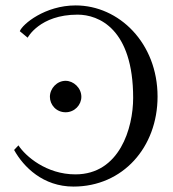

<svg xmlns="http://www.w3.org/2000/svg" viewBox="-20 -678 639 708"><path d="M82 -539C82 -539 126 -624 266 -624C344 -624 471 -572 471 -317C471 -206 421 -35 258 -35C151 -35 74 -102 48 -142L32 -125C67 -62 139 10 251 10C433 10 561 -135 561 -322C561 -519 419 -658 259 -658C146 -658 63 -589 53 -563ZM222 -264C255 -264 280 -291 280 -321C280 -354 251 -380 222 -380C190 -380 164 -352 164 -321C164 -292 187 -264 222 -264Z"/></svg>

Font: Libertinus Serif Display
Style: Regular
Weight: 400
Designer: Philipp H. Poll, Khaled Hosny
Foundry: Caleb Maclennan
Version: Version 7.050;RELEASE